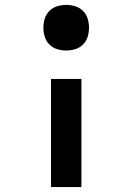

<svg xmlns="http://www.w3.org/2000/svg" viewBox="-20 -548 540 783"><path d="M250 -342Q231 -342 213 -347.5Q195 -353 181.5 -366.5Q168 -380 162.5 -398Q157 -416 157 -435Q157 -454 162.5 -472Q168 -490 181.5 -503.5Q195 -517 213 -522.5Q231 -528 250 -528Q269 -528 287 -522.5Q305 -517 318.5 -503.5Q332 -490 337.5 -472Q343 -454 343 -435Q343 -416 337.5 -398Q332 -380 318.5 -366.5Q305 -353 287 -347.5Q269 -342 250 -342ZM188 215V-226H312V215Z"/></svg>

Font: Iosevka Term Curly Extrabold
Style: Regular
Weight: 800
Designer: Belleve Invis
Foundry: Belleve Invis
Version: Version 32.3.0